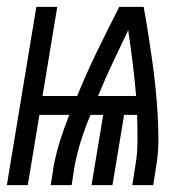

<svg xmlns="http://www.w3.org/2000/svg" viewBox="-41 -540 561 560"><path d="M-21 0 65 -520H126L83 -260H184Q211 -326 242.5 -391Q274 -456 307 -520H378Q385 -482 391 -443.5Q397 -405 402.5 -366.5Q408 -328 412 -289.5Q416 -251 418.5 -211.5Q421 -172 421 -132Q421 -92 414 -52L406 0H345L353 -52Q360 -91 360 -129Q360 -167 359 -205H321L287 0H226L260 -205H223Q207 -167 195 -129Q183 -91 176 -52L168 0H107L115 -52Q122 -91 134 -129Q146 -167 161 -205H74L40 0ZM245 -260H356Q352 -308 346 -356Q340 -404 333 -452Q310 -404 287.5 -356.5Q265 -309 245 -260Z"/></svg>

Font: Iosevka Curly Light
Style: Italic
Weight: 300
Italic angle: -9°
Monospace: yes
Designer: Belleve Invis
Foundry: Belleve Invis
Version: Version 22.1.2; ttfautohint (v1.8.4)